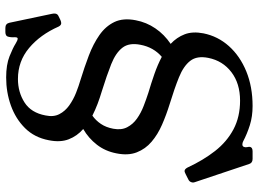

<svg xmlns="http://www.w3.org/2000/svg" viewBox="-146 -628 984 733"><g transform="rotate(-90 346.5 -261.0)"><path d="M106.8 210.8Q91.5 210.8 87.5 197.8L18 -9.8Q16 -14.5 17 -19.8Q19 -30.5 29 -34.8L48.8 -44.8Q52.8 -46.5 55.2 -47.6Q57.8 -48.8 60.8 -48.8Q67.8 -48.8 73.8 -37.8Q101.8 22.5 137.1 67.6Q172.5 112.8 219.9 137.9Q267.2 163 329.2 163Q394.8 163 438.1 129.9Q481.5 96.8 492.5 41.8Q501.2 -1.5 481.2 -27.2Q461.2 -53 418.5 -70.2Q375.8 -87.5 316 -105.8Q275 -118.5 237.5 -134.9Q200 -151.2 172.4 -174.8Q144.8 -198.2 131.9 -231.4Q119 -264.5 128 -308.8Q136.2 -351.5 161 -383.5Q185.8 -415.5 221 -435.8Q194.2 -459 181.8 -491.1Q169.2 -523.2 178.2 -567.5Q188.5 -621.8 224.2 -657.8Q260 -693.8 310.6 -711.9Q361.2 -730 417.8 -730Q466.5 -730 498.6 -717.1Q530.8 -704.2 546.8 -694Q559.8 -686 565.8 -686Q569.8 -686 570.8 -691Q571.8 -695.2 571.2 -703.1Q570.8 -711 572.8 -720Q574.8 -733 590.8 -733H606.8Q623 -733 626.5 -718L660.8 -555Q662.5 -547.2 661.5 -542Q660.8 -538 658.6 -535Q656.5 -532 649.8 -529L637 -522.8Q630 -519.8 625 -519.8Q617.2 -519.8 612 -529.8Q581 -600 530.2 -642.5Q479.5 -685 412 -685Q361.8 -685 322.4 -659.9Q283 -634.8 272.8 -579.8Q266.2 -549 277.8 -526.9Q289.2 -504.8 311.2 -489.1Q333.2 -473.5 359.1 -463.2Q385 -453 409 -446Q457 -431.2 501.4 -414.4Q545.8 -397.5 579.5 -374Q613.2 -350.5 629.4 -316.9Q645.5 -283.2 636.2 -235.5Q628.5 -194.5 605.2 -160.4Q582 -126.2 546 -102Q571 -78.8 582.6 -48.4Q594.2 -18 586.2 23.2Q575.2 78.2 537.4 120.5Q499.5 162.8 440.9 186.8Q382.2 210.8 308.8 210.8Q268.8 210.8 235.8 200.4Q202.8 190 173.8 174.8Q168.2 171.8 161.5 171.8Q153.5 171.8 151.8 180.8Q150.8 183.8 151.8 189.8Q153.5 197.8 152.8 200.8Q150.8 210.8 135.8 210.8ZM496.5 -135.8Q533 -167 542.5 -217Q551.2 -260.5 531.4 -286.1Q511.5 -311.8 468.8 -328.8Q426 -345.8 366 -364.5Q340.8 -372 317.2 -380.9Q293.8 -389.8 272 -400.8Q253.8 -388 240.5 -368.4Q227.2 -348.8 222 -321Q216.2 -290 227.8 -267.9Q239.2 -245.8 260.9 -230.5Q282.5 -215.2 308.8 -205.1Q335 -195 359 -187.2Q395.2 -176.5 430.8 -164.1Q466.2 -151.8 496.5 -135.8Z"/></g></svg>

Font: Young Serif Light
Style: Italic
Weight: 300
Italic angle: -10.979°
Designer: Bastien Sozeau
Foundry: NBR — Bastien Sozeau
Version: Version 5.001